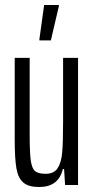

<svg xmlns="http://www.w3.org/2000/svg" viewBox="-20 -742 376 770"><path d="M39 -181V-510H99V-201Q99 -130 103.5 -98Q108 -66 121 -55.5Q134 -45 163 -45Q197 -45 211.5 -68Q226 -91 229.5 -131Q233 -171 233 -253V-510H293V0H241L237 -64H232Q215 8 137 8Q95 8 74 -9.5Q53 -27 46 -66Q39 -105 39 -181ZM138 -580V-585L157 -722H216V-717L184 -580Z"/></svg>

Font: Saira Ultra Condensed
Style: Regular
Weight: 400
Width: 1
Designer: Hector Gatti with collaboration of the Omnibus-Type team
Foundry: Omnibus-Type
Version: Version 1.001; ttfautohint (v1.8)